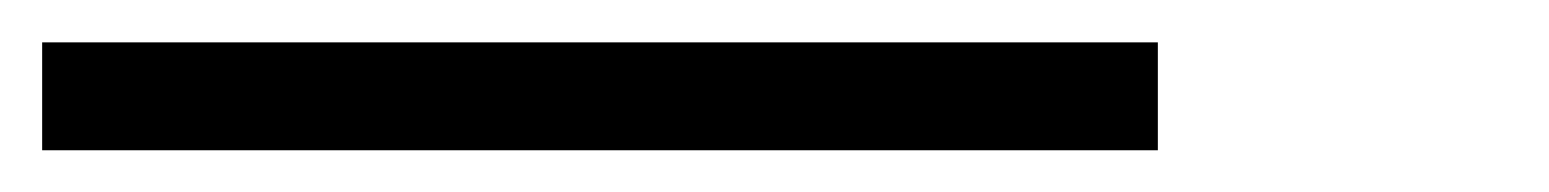

<svg xmlns="http://www.w3.org/2000/svg" viewBox="-89 52 742 92"><path d="M-68.8 124V72.3H465.8V124Z"/></svg>

Font: Elstob 10pt SemiBold
Style: Italic
Weight: 600
Italic angle: -20°
Designer: Peter S. Baker
Version: Version 1.015